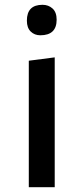

<svg xmlns="http://www.w3.org/2000/svg" viewBox="-20 -780 348 800"><path d="M157 -760Q182 -760 199 -744.5Q216 -729 216 -698Q216 -633 148 -633Q124 -633 108 -648.5Q92 -664 92 -694Q92 -760 157 -760ZM100 0V-527L208 -541V0Z"/></svg>

Font: Convergence
Style: Regular
Weight: 400
Designer: Nicolas Silva and John Vargas
Foundry: Nicolas Silva and Jonh Vargas
Version: Version 1.002